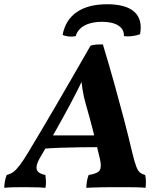

<svg xmlns="http://www.w3.org/2000/svg" viewBox="-52 -894 771 917"><path d="M-31.7 3Q-31.2 -14.3 -28.4 -28.9Q-25.6 -43.6 -20 -58.3Q-2.1 -62.7 11.6 -72.7Q25.4 -82.6 41.7 -104.1Q58 -125.6 81.5 -164.1Q109 -210.3 140 -261.9Q170.9 -313.6 206.6 -374.9Q242.3 -436.2 285.3 -510.6Q328.3 -584.9 380.5 -676Q395.2 -680.5 409.4 -681.3Q423.5 -682 439.3 -682Q467.9 -587.9 493.5 -496.4Q519 -404.9 541 -321Q562.9 -237.1 579.7 -164.9Q590.2 -120.6 598.8 -98.7Q607.3 -76.8 617.3 -69.2Q627.3 -61.7 641.3 -58.3Q644.3 -46.2 644.8 -30.3Q645.3 -14.3 643.2 3Q625.1 1 598.9 0.5Q572.7 0 547.7 0Q522.7 0 507.2 0Q494.7 0 476 0Q457.2 0 436.2 0.5Q415.2 1 395.2 1.5Q375.3 2 360.3 3Q360.8 -14.8 363.6 -30.2Q366.4 -45.7 371.4 -58.3Q414.4 -64.8 424.3 -81.1Q434.3 -97.4 424.8 -137.1Q409.5 -202.4 392.9 -267.7Q376.3 -333.1 357.5 -397.4Q348 -429.4 342.2 -466.5Q336.5 -503.5 334.1 -544.7H356.8Q338.2 -503 319.5 -465.7Q300.8 -428.5 282.8 -395.1Q249.6 -333.1 214.6 -271.1Q179.7 -209.2 143 -147.7Q126.2 -119.7 123.1 -101.3Q119.9 -82.8 130.7 -72.8Q141.4 -62.8 164.8 -58.3Q166.8 -44.1 167.5 -28.7Q168.2 -13.2 165.1 3Q151.8 1.5 132.6 1Q113.4 0.5 93.4 0.3Q73.5 0 57 0Q31.5 0 9.3 0.5Q-12.8 1 -31.7 3ZM141.2 -182.6 166.3 -247.2H419.9L426.5 -191.3Q381.5 -191.3 333.1 -190.6Q284.7 -189.8 235.8 -188.3Q186.8 -186.7 141.2 -182.6ZM460.4 -873.7Q549.5 -873.7 589.7 -837.4Q629.9 -801.1 616.9 -730.4Q600.2 -724.3 579.5 -721.6Q558.9 -718.9 540 -721.4Q541 -754.7 512.8 -772.3Q484.6 -789.9 434.7 -789.9Q385.3 -789.9 352.2 -772.3Q319.1 -754.7 309.6 -721.4Q291.8 -717.8 275.2 -719.8Q258.6 -721.9 246.9 -727Q260.4 -799.1 314.9 -836.4Q369.3 -873.7 460.4 -873.7Z"/></svg>

Font: Vollkorn
Style: Italic
Weight: 400
Italic angle: -11°
Designer: Friedrich Althausen
Foundry: Friedrich Althausen
Version: Version 5.001